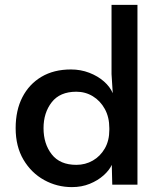

<svg xmlns="http://www.w3.org/2000/svg" viewBox="-20 -755 654 785"><path d="M274 10Q213 10 160.5 -19Q108 -48 76 -102Q44 -156 44 -231Q44 -304 71.5 -357.5Q99 -411 149.5 -441Q200 -471 270 -471Q310 -471 345 -457.5Q380 -444 405 -422Q430 -400 441 -374L436 -452V-735H542V0H439L437 -81Q427 -59 403.5 -38Q380 -17 347 -3.5Q314 10 274 10ZM292 -81Q329 -81 359.5 -98.5Q390 -116 408.5 -148Q427 -180 427 -224V-231Q427 -276 408.5 -309.5Q390 -343 359.5 -361.5Q329 -380 292 -380Q225 -380 191.5 -337Q158 -294 158 -231Q158 -167 191.5 -124Q225 -81 292 -81Z"/></svg>

Font: Alata
Style: Regular
Weight: 400
Designer: Spyros Zevelakis, Eben Sorkin
Foundry: Spyros Zevelakis
Version: Version 1.005; ttfautohint (v1.8.4.7-5d5b)